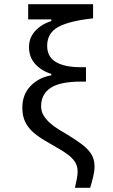

<svg xmlns="http://www.w3.org/2000/svg" viewBox="-20 -746 540 920"><path d="M352 75Q352 43 331 18.5Q310 -6 264 -32Q229 -53 197.5 -71Q166 -89 141 -110.5Q116 -132 101.5 -160.5Q87 -189 87 -230Q87 -293 126.5 -334Q166 -375 226 -385V-392Q179 -406 149 -439Q119 -472 119 -520Q119 -566 149.5 -598.5Q180 -631 226 -645V-653H115V-726H426V-658Q313 -646 259.5 -617Q206 -588 206 -526Q206 -474 247.5 -449Q289 -424 367 -424H392V-355H369Q267 -355 222 -324.5Q177 -294 177 -237Q177 -212 189 -192.5Q201 -173 219.5 -156.5Q238 -140 261 -126Q284 -112 306 -99Q343 -76 367.5 -58Q392 -40 406.5 -22.5Q421 -5 427 13Q433 31 433 53Q433 73 426.5 100.5Q420 128 412 154H339Q345 128 348.5 109Q352 90 352 75Z"/></svg>

Font: D2Coding ligature
Style: Regular
Weight: 400
Monospace: yes
Designer: Yong-Rak Park; Jeong-Hwan Yoon; Sang-Min Lee;
Foundry: NHN Corporation
Version: Version 1.3.2; Build 20180524